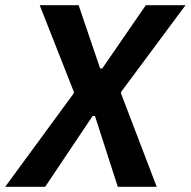

<svg xmlns="http://www.w3.org/2000/svg" viewBox="-57 -720 735 740"><path d="M-37 0H117L300 -273H309L397 0H547L409 -361L410 -366L658 -700H505L337 -456H329L246 -700H96L228 -365L227 -360Z"/></svg>

Font: Fixel Text 20240404 SemiBold
Style: Italic
Weight: 600
Width: 4
Italic angle: -10°
Designer: AlfaBravo + MacPaw
Foundry: Kyrylo Tkachov, Marchela Mozhyna, Serhii Makarenko, Maria Weinstein, Zakhar Kryvoshyya
Version: Version 1.211;Glyphs 3.2 (3225)